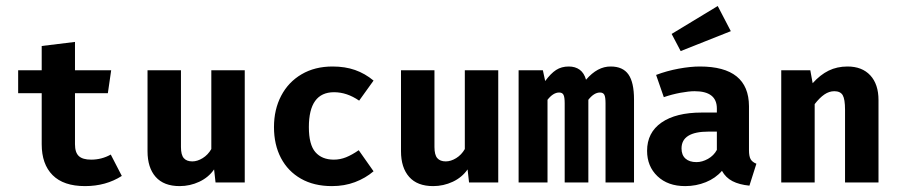

<svg xmlns="http://www.w3.org/2000/svg" viewBox="-20 -613 3020 645"><path d="M265.6 12.2Q193.4 12.2 156.7 -24.7Q120.1 -61.5 120.1 -128.4V-299.8H41V-377H120.1V-458.5L231.9 -472.2V-377H353.5L342.3 -299.8H231.9V-128.4Q231.9 -100.6 244.9 -88.6Q257.8 -76.7 286.1 -76.7Q321.8 -76.7 352.1 -93.8L389.2 -22Q335.9 12.2 265.6 12.2Z M587.9 -119.1Q587.9 -92.8 597.4 -81.8Q606.9 -70.8 626 -70.8Q643.1 -70.8 660.9 -81.8Q678.7 -92.8 689.9 -112.3V-377H802.2V0H704.1L699.2 -43.9Q680.7 -17.1 649.4 -2.4Q618.2 12.2 583.5 12.2Q530.3 12.2 502.9 -18.8Q475.6 -49.8 475.6 -105V-377H587.9Z M1185.1 -108.4 1234.9 -37.6Q1208 -14.6 1172.6 -1.2Q1137.2 12.2 1095.2 12.2Q1034.7 12.2 991 -12.7Q947.3 -37.6 923.8 -82.3Q900.4 -127 900.4 -186Q900.4 -245.1 924.6 -291.3Q948.7 -337.4 993.2 -363.5Q1037.6 -389.6 1097.2 -389.6Q1139.2 -389.6 1172.6 -377.9Q1206.1 -366.2 1234.9 -342.3L1186.5 -274.9Q1145.5 -303.2 1102.1 -303.2Q1017.6 -303.2 1017.6 -186Q1017.6 -127 1039.6 -101.8Q1061.5 -76.7 1101.6 -76.7Q1122.6 -76.7 1142.6 -84.7Q1162.6 -92.8 1185.1 -108.4Z M1439.5 -119.1Q1439.5 -92.8 1449 -81.8Q1458.5 -70.8 1477.5 -70.8Q1494.6 -70.8 1512.5 -81.8Q1530.3 -92.8 1541.5 -112.3V-377H1653.8V0H1555.7L1550.8 -43.9Q1532.2 -17.1 1501 -2.4Q1469.7 12.2 1435.1 12.2Q1381.8 12.2 1354.5 -18.8Q1327.1 -49.8 1327.1 -105V-377H1439.5Z M2109.9 -278.8V0H2014.2V-266.1Q2014.2 -286.6 2010.3 -294.4Q2006.3 -302.2 1995.6 -302.2Q1975.6 -302.2 1956.5 -277.8V0H1877V-266.1Q1877 -286.6 1873 -294.4Q1869.1 -302.2 1858.4 -302.2Q1838.4 -302.2 1819.3 -277.8V0H1722.2V-377H1803.7L1811.5 -340.8Q1830.1 -366.2 1848.1 -377.9Q1866.2 -389.6 1890.6 -389.6Q1912.6 -389.6 1927.5 -378.7Q1942.4 -367.7 1948.7 -345.2Q1987.3 -390.1 2031.7 -389.6Q2072.3 -389.6 2091.1 -363Q2109.9 -336.4 2109.9 -278.8Z M2521 -63 2497.6 10.7Q2463.4 7.3 2440.7 -4.4Q2418 -16.1 2405.3 -39.1Q2383.8 -14.2 2351.1 -1Q2318.4 12.2 2281.7 12.2Q2223.6 12.2 2188.7 -21Q2153.8 -54.2 2153.8 -106.4Q2153.8 -167.5 2202.1 -201.2Q2250.5 -234.9 2337.4 -234.9H2388.2V-248.5Q2388.2 -306.6 2313.5 -306.6Q2294.4 -306.6 2265.6 -301.3Q2236.8 -295.9 2210 -286.6L2184.1 -361.3Q2220.2 -375 2259.8 -382.3Q2299.3 -389.6 2331.1 -389.6Q2495.6 -389.6 2496.1 -256.3V-108.4Q2496.1 -87.9 2501.7 -78.1Q2507.3 -68.4 2521 -63ZM2388.2 -109.4V-170.9H2360.4Q2269.5 -170.9 2269.5 -114.3Q2269.5 -92.3 2282.7 -80.3Q2295.9 -68.4 2319.8 -68.4Q2338.9 -68.4 2358.4 -79.3Q2377.9 -90.3 2388.2 -109.4ZM2435.1 -508.3 2266.6 -441.4 2236.3 -499 2391.1 -592.8Z M2604.5 -377H2702.1L2710 -333.5Q2735.4 -361.8 2763.7 -375.7Q2792 -389.6 2827.1 -389.6Q2876 -389.6 2903.6 -359.9Q2931.2 -330.1 2931.2 -276.9V0H2818.8V-244.1Q2818.8 -279.8 2811 -293.2Q2803.2 -306.6 2782.7 -306.6Q2765.6 -306.6 2749.5 -295.7Q2733.4 -284.7 2716.8 -263.2V0H2604.5Z"/></svg>

Font: Amiri Typewriter
Style: Bold
Weight: 700
Monospace: yes
Designer: Khaled Hosny
Version: Version 1.1